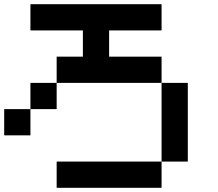

<svg xmlns="http://www.w3.org/2000/svg" viewBox="-20 -895 1040 915"><path d="M0 -250V-375H125V-250ZM125 -375V-500H250V-375ZM125 -750V-875H750V-750H500V-625H750V-500H250V-625H375V-750ZM250 0V-125H750V0ZM750 -125V-500H875V-125Z"/></svg>

Font: Galmuri7 Regular
Style: Regular
Weight: 400
Designer: Lee Minseo (quiple)
Version: Version 2.399;hotconv 1.1.1;makeotfexe 2.6.0 DEVELOPMENT